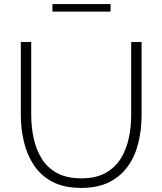

<svg xmlns="http://www.w3.org/2000/svg" viewBox="-20 -916 796 941"><path d="M379 5Q294 5 237 -25Q180 -55 146 -106.5Q112 -158 97 -222Q82 -286 82 -353V-710H133V-353Q133 -294 145 -238.5Q157 -183 184.5 -138.5Q212 -94 259.5 -68Q307 -42 378 -42Q450 -42 497.5 -68.5Q545 -95 572.5 -140Q600 -185 611.5 -240.5Q623 -296 623 -353V-710H674V-353Q674 -282 658.5 -217.5Q643 -153 608 -103Q573 -53 516.5 -24Q460 5 379 5ZM237 -859V-896H522V-859Z"/></svg>

Font: Raleway Light
Style: Regular
Weight: 300
Designer: Matt McInerney, Pablo Impallari, Rodrigo Fuenzalida
Foundry: Matt McInerney, Pablo Impallari, Rodrigo Fuenzalida
Version: Version 4.026